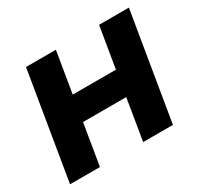

<svg xmlns="http://www.w3.org/2000/svg" viewBox="-116 -658 831 801"><g transform="rotate(-30 299.0 -258.0)"><path d="M237.8 -515.6 205.1 -318.4H413.1L445.8 -515.6H589.4L503.9 0H360.4L393.1 -197.8H185.1L152.3 0H8.3L93.8 -515.6Z"/></g></svg>

Font: Inter Display
Style: Bold Italic
Weight: 700
Italic angle: -9.39999°
Designer: Rasmus Andersson
Foundry: rsms
Version: Version 4.000;git-a52131595